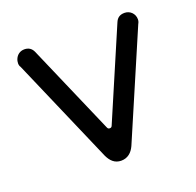

<svg xmlns="http://www.w3.org/2000/svg" viewBox="-101 -642 762 748"><g transform="rotate(-20 280.5 -268.5)"><path d="M291 -141C289 -136 286 -134 281 -134C276 -134 273 -136 271 -141L109 -514C102 -529 90 -537 73 -537C35 -537 24 -493 36 -478L226 -40C237 -17 253 0 280 0C307 0 325 -16 336 -40L524 -478C527 -483 529 -489 529 -496C529 -519 511 -537 488 -537C469 -537 457 -529 450 -512Z"/></g></svg>

Font: Fabada
Style: Regular
Weight: 400
Designer: deFharo
Foundry: deFharo.com
Version: Version 4.000 2011 initial release